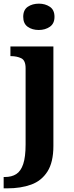

<svg xmlns="http://www.w3.org/2000/svg" viewBox="-40 -790 405 1050"><path d="M-20 240V178H-13Q24 178 49 162Q74 146 87 107Q100 68 100 0V-417Q100 -460 76 -471.5Q52 -483 20 -483H17V-536H252V8Q252 97 219.5 148Q187 199 130.5 219.5Q74 240 0 240ZM172 -626Q136 -626 111.5 -643.5Q87 -661 87 -698Q87 -736 112 -753Q137 -770 173 -770Q207 -770 232.5 -753Q258 -736 258 -698Q258 -661 232.5 -643.5Q207 -626 172 -626Z"/></svg>

Font: Noto Naskh Arabic
Style: Bold
Weight: 700
Designer: Monotype Design Team, David Williams, Mohamad Dakak and Nizar Qandah
Foundry: Monotype Imaging Inc.
Version: Version 2.016